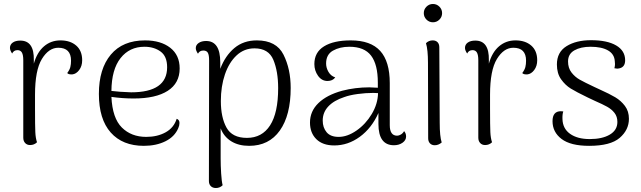

<svg xmlns="http://www.w3.org/2000/svg" viewBox="-20 -720 3221 965"><path d="M393 -417Q393 -388 378 -368Q363 -348 343 -346H339Q323 -346 318 -353Q330 -369 333.5 -383Q337 -397 337 -415Q337 -480 273 -480Q225 -480 190.5 -423.5Q156 -367 156 -244V-174Q156 -87 157.5 -56Q159 -25 166 -5Q152 9 131 9Q116 9 106.5 -1Q97 -11 97 -28V-417Q97 -444 90 -456Q83 -468 68 -468Q49 -468 41 -451Q30 -467 30 -479Q30 -496 44 -506Q58 -516 82 -516Q152 -516 150 -418V-400Q166 -457 201 -487Q236 -517 284 -517Q333 -517 363 -491Q393 -465 393 -417Z M882 -102Q882 -89 876 -76Q858 -33 811.5 -10Q765 13 703 13Q596 13 536.5 -54Q477 -121 477 -248Q477 -374 537 -445.5Q597 -517 709 -517Q788 -517 835.5 -480Q883 -443 883 -376Q883 -302 823 -263.5Q763 -225 652 -225Q596 -225 540 -233Q545 -126 592.5 -79Q640 -32 715 -32Q771 -32 812.5 -55Q854 -78 868 -123Q882 -118 882 -102ZM540 -263Q579 -258 639 -256Q820 -256 820 -382Q820 -437 787 -461Q754 -485 706 -485Q631 -485 586 -428Q541 -371 540 -263Z M1441 -278Q1441 -141 1386.5 -64Q1332 13 1232 13Q1179 13 1142 -10Q1105 -33 1089 -75V76Q1089 112 1091.5 152Q1094 192 1099 211Q1085 225 1065 225Q1049 225 1039.5 215.5Q1030 206 1030 190L1031 -416Q1031 -444 1024.5 -455Q1018 -466 1002 -466Q983 -466 975 -450Q964 -466 964 -478Q964 -494 978.5 -504Q993 -514 1016 -514Q1087 -514 1087 -407V-374Q1112 -440 1158 -478.5Q1204 -517 1271 -517Q1369 -517 1405 -445Q1441 -373 1441 -278ZM1378 -277Q1378 -361 1354 -419Q1330 -477 1259 -477Q1207 -477 1169 -441.5Q1131 -406 1110.5 -346Q1090 -286 1090 -212Q1090 -130 1118.5 -78.5Q1147 -27 1221 -27Q1297 -27 1337.5 -90Q1378 -153 1378 -277Z M2021 -34Q2021 -15 2003 -2.5Q1985 10 1960 10Q1882 10 1882 -97V-152Q1848 -76 1788.5 -32.5Q1729 11 1660 11Q1602 11 1570 -20.5Q1538 -52 1538 -104Q1538 -161 1580.5 -202Q1623 -243 1700 -264Q1766 -281 1836 -281Q1851 -281 1879 -279V-305Q1879 -396 1845 -440.5Q1811 -485 1736 -485Q1688 -485 1653.5 -465.5Q1619 -446 1619 -401Q1619 -379 1631 -358.5Q1643 -338 1665 -331Q1652 -313 1626 -313Q1597 -313 1578.5 -339Q1560 -365 1560 -398Q1560 -457 1608.5 -487Q1657 -517 1743 -517Q1843 -517 1891 -464Q1939 -411 1939 -302V-91Q1939 -38 1976 -38Q1985 -38 1995 -44Q2005 -50 2011 -61Q2021 -50 2021 -34ZM1880 -252 1856 -253Q1818 -253 1777.5 -247.5Q1737 -242 1710 -232Q1658 -215 1630 -185Q1602 -155 1602 -114Q1602 -79 1621.5 -55.5Q1641 -32 1682 -32Q1726 -32 1772 -64Q1818 -96 1848.5 -147Q1879 -198 1880 -252Z M2110 -654Q2110 -673 2123.5 -686.5Q2137 -700 2156 -700Q2175 -700 2188.5 -686.5Q2202 -673 2202 -654Q2202 -635 2188.5 -621.5Q2175 -608 2156 -608Q2137 -608 2123.5 -621.5Q2110 -635 2110 -654ZM2200 -4Q2184 10 2165 10Q2150 10 2141 0.5Q2132 -9 2132 -25L2131 -405Q2131 -470 2121 -503Q2135 -517 2155 -517Q2170 -517 2179 -508Q2188 -499 2188 -482L2190 -103Q2190 -34 2200 -4Z M2680 -417Q2680 -388 2665 -368Q2650 -348 2630 -346H2626Q2610 -346 2605 -353Q2617 -369 2620.5 -383Q2624 -397 2624 -415Q2624 -480 2560 -480Q2512 -480 2477.5 -423.5Q2443 -367 2443 -244V-174Q2443 -87 2444.5 -56Q2446 -25 2453 -5Q2439 9 2418 9Q2403 9 2393.5 -1Q2384 -11 2384 -28V-417Q2384 -444 2377 -456Q2370 -468 2355 -468Q2336 -468 2328 -451Q2317 -467 2317 -479Q2317 -496 2331 -506Q2345 -516 2369 -516Q2439 -516 2437 -418V-400Q2453 -457 2488 -487Q2523 -517 2571 -517Q2620 -517 2650 -491Q2680 -465 2680 -417Z M2757 -111Q2757 -161 2799 -161Q2807 -161 2811 -160Q2806 -144 2807 -122Q2808 -74 2845 -47.5Q2882 -21 2944 -21Q3007 -21 3045 -43.5Q3083 -66 3083 -107Q3083 -134 3068.5 -152.5Q3054 -171 3031.5 -183.5Q3009 -196 2970 -213L2934 -230Q2876 -258 2848.5 -275Q2821 -292 2800 -321.5Q2779 -351 2779 -396Q2779 -458 2827.5 -488Q2876 -518 2951 -518Q3032 -518 3077 -491.5Q3122 -465 3122 -417Q3122 -384 3095 -377Q3087 -375 3082 -375Q3078 -375 3068 -377Q3071 -388 3071 -398Q3071 -408 3070 -412Q3068 -448 3036 -466.5Q3004 -485 2948 -485Q2899 -485 2867 -467Q2835 -449 2835 -411Q2835 -378 2852.5 -355.5Q2870 -333 2894 -319.5Q2918 -306 2967 -283L2995 -270Q3044 -248 3072.5 -231Q3101 -214 3121 -187.5Q3141 -161 3141 -123Q3141 -67 3094.5 -27Q3048 13 2941 13Q2848 13 2802.5 -21.5Q2757 -56 2757 -111Z"/></svg>

Font: Arima Madurai Light
Style: Regular
Weight: 300
Designer: Joana Correia and Natanael Gama
Foundry: NDISCOVER
Version: Version 1.020